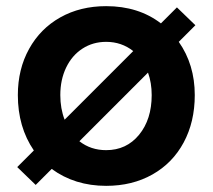

<svg xmlns="http://www.w3.org/2000/svg" viewBox="-20 -593 692 624"><path d="M615 -511 561 -457Q613 -383 613 -284Q613 -197 577 -130Q541 -63 475.5 -26Q410 11 325 11Q223 11 148 -44L96 8L36 -50L90 -104Q38 -180 38 -284Q38 -368 74.5 -434Q111 -500 176 -536.5Q241 -573 325 -573Q430 -573 503 -517L555 -569ZM190 -204 413 -427Q375 -457 325 -457Q282 -457 248 -435Q214 -413 195 -373.5Q176 -334 176 -284Q176 -240 190 -204ZM461 -357 238 -134Q275 -105 325 -105Q391 -105 432 -155Q473 -205 473 -284Q473 -324 461 -357Z"/></svg>

Font: Open Sauce Sans
Style: Bold
Weight: 700
Designer: Alfredo Marco Pradil
Foundry: Creative Sauce Fz LLC
Version: Version 1.477